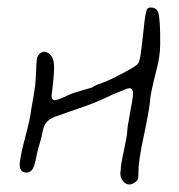

<svg xmlns="http://www.w3.org/2000/svg" viewBox="-20 -571 484 518"><path d="M384.8 -297.9Q384.8 -314.5 402.3 -382.8Q412.1 -419.9 412.1 -449.2Q412.1 -458 412.1 -479.5Q411.1 -535.2 404.3 -543Q398.4 -550.8 386.7 -550.8Q378.9 -550.8 376 -544.9Q372.1 -536.1 368.2 -498Q361.3 -434.6 358.9 -420.4Q356.4 -406.2 352.5 -399.4Q347.7 -392.6 309.6 -372.6Q271.5 -352.5 249 -344.7Q238.3 -341.8 228.5 -335Q219.7 -332 195.3 -325.2Q170.9 -318.4 158.2 -311.5Q135.7 -300.8 127.9 -300.8Q119.1 -300.8 119.1 -312.5Q119.1 -313.5 122.6 -342.8Q126 -372.1 126 -388.7Q126 -421.9 106.4 -429.7Q101.6 -431.6 98.6 -431.6Q95.7 -431.6 87.9 -426.8Q82 -421.9 80.1 -414.6Q78.1 -407.2 77.1 -372.1Q76.2 -343.8 70.8 -313Q65.4 -282.2 64.5 -277.3Q61.5 -251 48.8 -203.6Q36.1 -156.2 33.2 -130.9Q33.2 -128.9 33.2 -127Q33.2 -105.5 51.8 -105.5Q62.5 -105.5 68.4 -115.7Q74.2 -126 79.1 -153.3Q82 -168.9 87.4 -185.1Q92.8 -201.2 94.7 -214.8Q97.7 -233.4 107.9 -243.7Q118.2 -253.9 139.6 -259.8Q163.1 -268.6 186.5 -276.4Q210 -284.2 231.4 -292.5Q252.9 -300.8 287.1 -317.4Q294.9 -320.3 306.6 -325.2Q324.2 -333 329.1 -333Q338.9 -333 338.9 -318.4Q338.9 -307.6 331.1 -267.1Q323.2 -226.6 323.2 -216.3Q323.2 -206.1 314.5 -166Q305.7 -126 305.7 -113.3Q305.7 -112.3 305.7 -111.3Q304.7 -107.4 304.7 -103.5Q304.7 -90.8 312 -82Q319.3 -73.2 329.1 -73.2Q336.9 -73.2 345.7 -80.1Q351.6 -85 352.5 -89.4Q353.5 -93.8 353.5 -109.4Q353.5 -136.7 367.7 -203.1Q381.8 -269.5 384.8 -297.9Z"/></svg>

Font: 辰宇落雁體 Thin Monospaced
Style: Regular
Weight: 100
Designer: Written by Liu, Wei-Chen; Created by Wang, Li-Yu.
Version: Version 1.000